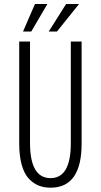

<svg xmlns="http://www.w3.org/2000/svg" viewBox="-20 -902 490 934"><path d="M92 -748.5 150 -882.5H210.5L132 -748.5ZM217 -748.5 301.5 -882.5H364.5L257 -748.5ZM226 11Q194.5 11 168.8 1Q143 -9 120.8 -32.2Q98.5 -55.5 86 -99Q73.5 -142.5 73.5 -203.5V-700H126V-207Q126 -35.5 226 -35.5Q324.5 -35.5 324.5 -205.5V-700H377V-203.5Q377 11 226 11Z"/></svg>

Font: League Mono Condensed UltraLight
Style: Regular
Weight: 200
Width: 1
Designer: Tyler Finck
Foundry: The League of Moveable Type / Tyler Finck
Version: Version 2.210